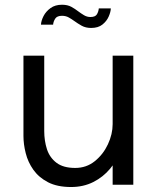

<svg xmlns="http://www.w3.org/2000/svg" viewBox="-20 -760 640 790"><path d="M272.5 9.5Q215.5 9.5 177.5 -10.2Q139.5 -30 117.2 -61.5Q95 -93 85.8 -129.8Q76.5 -166.5 76.5 -200.5Q76.5 -219.5 76.5 -239.8Q76.5 -260 76.5 -280.5V-531H162V-291.5Q162 -273 162 -255Q162 -237 162 -221Q162 -180.5 173.2 -146Q184.5 -111.5 212.5 -90.2Q240.5 -69 289.5 -69Q335.5 -69 370 -96.8Q404.5 -124.5 424 -166.2Q443.5 -208 443.5 -249.5L493 -229Q493 -185 477.5 -142.8Q462 -100.5 433.2 -66Q404.5 -31.5 363.8 -11Q323 9.5 272.5 9.5ZM443.5 0V-531H528.5V0ZM436 -725.5Q435.5 -710.5 427.2 -691.8Q419 -673 401.5 -659Q384 -645 355 -645Q332.5 -645 316 -654.2Q299.5 -663.5 286.5 -673Q275.5 -681 263.2 -688Q251 -695 235 -695Q214.5 -695 207 -683Q199.5 -671 198.5 -658.5H148.5Q149.5 -675 159.2 -694Q169 -713 188 -726.8Q207 -740.5 235 -740.5Q258 -740.5 273.8 -731.8Q289.5 -723 301 -714Q313 -705 325.5 -697.5Q338 -690 352 -690Q372.5 -690 379 -701.5Q385.5 -713 386.5 -725.5Z"/></svg>

Font: Epilogue
Style: Regular
Weight: 400
Designer: Tyler Finck
Foundry: Etcetera Type Co
Version: Version 2.112